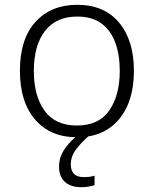

<svg xmlns="http://www.w3.org/2000/svg" viewBox="-20 -562 640 800"><path d="M301 10Q190 10 126.5 -63.5Q63 -137 63 -267Q63 -400 128 -471Q193 -542 302 -542Q414 -542 476 -468Q538 -394 538 -267Q538 -138 475 -64Q412 10 301 10ZM300 -39Q392 -39 435.5 -102Q479 -165 479 -267Q479 -333 460.5 -384Q442 -435 403 -464Q364 -493 302 -493Q214 -493 167.5 -433Q121 -373 121 -266Q121 -163 165.5 -101Q210 -39 300 -39ZM319 218Q274 218 250 195.5Q226 173 226 133Q226 90 253 53.5Q280 17 322 -13L355 0Q321 29 298 59Q275 89 275 123Q275 176 329 176Q356 176 374 170V210Q363 213 349 215.5Q335 218 319 218Z"/></svg>

Font: Noto Sans Mono Light
Style: Regular
Weight: 300
Designer: Monotype Design Team
Foundry: Monotype Imaging Inc.
Version: Version 2.014; ttfautohint (v1.8.4.7-5d5b)